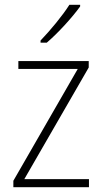

<svg xmlns="http://www.w3.org/2000/svg" viewBox="-20 -785 429 805"><path d="M316 -758V-765H271C242 -719 192 -659 150 -615V-606H176C223 -646 284 -713 316 -758ZM353 0V-34H82L352 -502V-529H57V-496H306L36 -27V0Z"/></svg>

Font: Noto Sans Myanmar UI SemiCondensed ExtraLight
Style: Regular
Weight: 200
Width: 4
Designer: Monotype Design Team
Foundry: Monotype Imaging Inc.
Version: Version 2.103